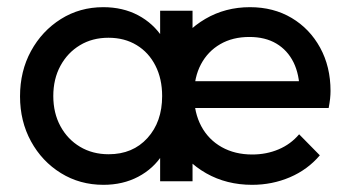

<svg xmlns="http://www.w3.org/2000/svg" viewBox="-20 -505 973 535"><path d="M682.5 10Q611.2 10 554.5 -22.2Q497.8 -54.5 464.8 -110.9Q431.8 -167.2 431.8 -237.8Q431.8 -308 464.1 -363.9Q496.5 -419.8 552.2 -452.4Q608 -485 676.5 -485Q742.2 -485 792.8 -454.9Q843.2 -424.8 872.1 -372Q901 -319.2 901 -251.5Q901 -241.5 899.8 -230Q898.5 -218.5 895.8 -204H495V-278.8H848L815 -250Q814.5 -297.8 797.8 -331.5Q781 -365.2 750 -383.6Q719 -402 674.8 -402Q628.2 -402 593.6 -381.9Q559 -361.8 539.9 -325.8Q520.8 -289.8 520.8 -240.5Q520.8 -190.8 540.9 -153.2Q561 -115.8 597.8 -95.1Q634.5 -74.5 682.8 -74.5Q722.5 -74.5 756.2 -88.8Q790 -103 813.5 -130.8L871.2 -72.2Q837.2 -32.2 787.9 -11.1Q738.5 10 682.5 10ZM268.2 10Q202.5 10 149.8 -22.6Q97 -55.2 66.4 -111.1Q35.8 -167 35.8 -236.5Q35.8 -306.8 66.4 -362.8Q97 -418.8 149.6 -451.9Q202.2 -485 267.8 -485Q322.2 -485 364.8 -462.5Q407.2 -440 433.1 -400.2Q459 -360.5 461.8 -309V-166.2Q458.8 -114.8 433.2 -74.9Q407.8 -35 365.1 -12.5Q322.5 10 268.2 10ZM282.8 -75.2Q350 -75.2 390.9 -120.4Q431.8 -165.5 431.8 -237.2Q431.8 -285.5 413.1 -322.1Q394.5 -358.8 360.9 -379.2Q327.2 -399.8 282.2 -399.8Q237.2 -399.8 202.8 -379Q168.2 -358.2 148.4 -321.6Q128.5 -285 128.5 -237.5Q128.5 -190 148.4 -153.4Q168.2 -116.8 203 -96Q237.8 -75.2 282.8 -75.2ZM426.2 0V-127.5L442.8 -243.8L426.2 -358.5V-475H516.5V0Z"/></svg>

Font: Outfit Thin
Style: Regular
Weight: 100
Designer: Rodrigo Fuenzalida
Foundry: fragTYPE
Version: Version 1.100;gftools[0.9.27]